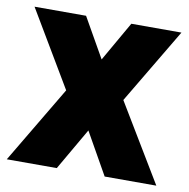

<svg xmlns="http://www.w3.org/2000/svg" viewBox="-81 -614 670 679"><g transform="rotate(10 254.5 -274.0)"><path d="M-13.5 0 151 -276.5 -10.5 -548.5H174.5L255.5 -406L337 -548.5H517L356 -278L523.5 0H338L253 -150.5L166 0Z"/></g></svg>

Font: Encode Sans Condensed Condensed ExtraBold
Style: Regular
Weight: 800
Width: 3
Designer: Multiple Designers
Foundry: Impallari Type
Version: Version 3.000; ttfautohint (v1.8.3) -l 8 -r 50 -G 200 -x 14 